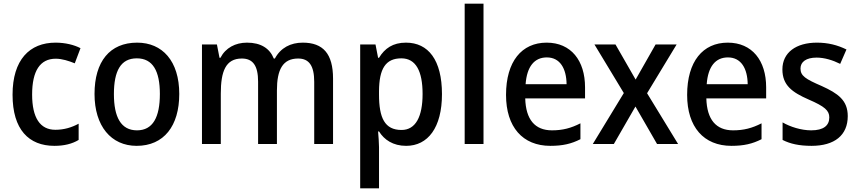

<svg xmlns="http://www.w3.org/2000/svg" viewBox="-20 -780 4651 1040"><path d="M275 10C328 10 371 -1 406 -22V-110C369 -90 328 -77 280 -77C197 -77 154 -142 154 -268C154 -396 197 -462 282 -462C316 -462 353 -450 385 -437L416 -519C382 -537 333 -549 281 -549C140 -549 48 -456 48 -267C48 -78 136 10 275 10Z M951 -271C951 -450 859 -549 723 -549C575 -549 492 -447 492 -271C492 -97 582 10 720 10C868 10 951 -98 951 -271ZM597 -270C597 -396 634 -464 721 -464C808 -464 846 -395 846 -271C846 -145 808 -74 722 -74C635 -74 597 -146 597 -270Z M1620 -549C1554 -549 1500 -521 1469 -463H1463C1441 -518 1393 -549 1318 -549C1255 -549 1202 -521 1174 -467H1169L1155 -539H1074V0H1176V-273C1176 -393 1202 -463 1290 -463C1350 -463 1378 -424 1378 -338V0H1480V-290C1480 -402 1511 -463 1595 -463C1654 -463 1682 -424 1682 -337V0H1784V-354C1784 -489 1730 -549 1620 -549Z M2179 -549C2108 -549 2064 -518 2033 -467H2028L2014 -539H1931V240H2033V17C2033 -8 2030 -41 2028 -68H2033C2061 -23 2109 10 2180 10C2298 10 2374 -89 2374 -270C2374 -455 2300 -549 2179 -549ZM2154 -464C2233 -464 2269 -394 2269 -271C2269 -149 2232 -76 2155 -76C2064 -76 2033 -141 2033 -268V-287C2034 -407 2068 -464 2154 -464Z M2599 0V-760H2497V0Z M2941 -549C2806 -549 2721 -447 2721 -266C2721 -92 2811 10 2961 10C3028 10 3075 -1 3124 -26V-112C3073 -86 3028 -74 2970 -74C2877 -74 2828 -133 2825 -247H3149V-307C3149 -452 3073 -549 2941 -549ZM2942 -469C3014 -469 3048 -408 3049 -324H2827C2834 -419 2874 -469 2942 -469Z M3359 -276 3191 0H3305L3422 -203L3539 0H3653L3485 -275L3645 -539H3531L3423 -349L3314 -539H3200Z M3922 -549C3787 -549 3702 -447 3702 -266C3702 -92 3792 10 3942 10C4009 10 4056 -1 4105 -26V-112C4054 -86 4009 -74 3951 -74C3858 -74 3809 -133 3806 -247H4130V-307C4130 -452 4054 -549 3922 -549ZM3923 -469C3995 -469 4029 -408 4030 -324H3808C3815 -419 3855 -469 3923 -469Z M4572 -151C4572 -237 4519 -274 4431 -314C4343 -352 4316 -369 4316 -409C4316 -445 4347 -468 4403 -468C4446 -468 4491 -454 4531 -434L4565 -512C4516 -536 4465 -549 4405 -549C4293 -549 4218 -496 4218 -404C4218 -318 4271 -280 4360 -241C4448 -203 4472 -181 4472 -144C4472 -100 4441 -74 4374 -74C4320 -74 4260 -93 4219 -117V-22C4260 -1 4309 10 4376 10C4500 10 4572 -47 4572 -151Z"/></svg>

Font: Noto Sans Khmer SemiCondensed Medium
Style: Regular
Weight: 500
Width: 4
Designer: Danh Hong and the Monotype Design Team
Foundry: Monotype Imaging Inc.
Version: Version 2.004